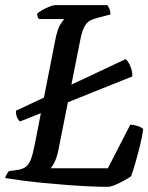

<svg xmlns="http://www.w3.org/2000/svg" viewBox="-31 -724 575 744"><path d="M46 -253Q36 -264 33 -275Q30 -286 31 -295L456 -495Q467 -485 474.5 -466.5Q482 -448 482 -428ZM386 0Q355 0 313 -2Q271 -4 225 -7.5Q179 -11 134 -15.5Q89 -20 51 -25Q13 -30 -11 -34Q-9 -42 -4.5 -49.5Q0 -57 4 -61L34 -65Q57 -68 69.5 -78Q82 -88 89.5 -109Q97 -130 104 -166L183 -568Q191 -610 202.5 -628.5Q214 -647 218 -650H120Q117 -654 115 -659Q113 -664 113 -671Q120 -678 133.5 -685.5Q147 -693 161 -698.5Q175 -704 181 -704H385Q388 -700 392.5 -691Q397 -682 397 -668L348 -655Q331 -651 318.5 -644.5Q306 -638 296.5 -621.5Q287 -605 280 -569L195 -141Q189 -113 180.5 -96Q172 -79 165 -72H387L474 -241Q486 -241 500.5 -236.5Q515 -232 524 -224Q520 -194 511 -158Q502 -122 493 -91Q484 -60 477 -41Q466 -33 448.5 -23.5Q431 -14 414 -7Q397 0 386 0Z"/></svg>

Font: Texturina 12pt Medium
Style: Italic
Weight: 500
Italic angle: -11°
Designer: Guillermo Torres Carreño
Foundry: Omnibus-Type
Version: Version 1.002